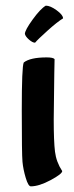

<svg xmlns="http://www.w3.org/2000/svg" viewBox="-20 -608 260 679"><path d="M104 -457Q95 -457 82.5 -468Q70 -479 68 -488Q68 -501 95.5 -539Q123 -577 142 -588Q158 -588 180.5 -571.5Q203 -555 203 -543Q183 -531 148.5 -500Q114 -469 104 -457ZM172 -348 170 -186Q170 -108 174.5 -71.5Q179 -35 200 -3Q200 7 159 29Q118 51 89 51Q80 51 71 21Q62 -9 59.5 -36Q57 -63 57 -218Q57 -373 64 -387Q87 -405 145 -405Q168 -405 173 -399Z"/></svg>

Font: Bubblegum Sans
Style: Regular
Weight: 400
Designer: Angel Koziupa and Alejandro Paul
Foundry: Angel Koziupa and Alejandro Paul
Version: Version 1.001